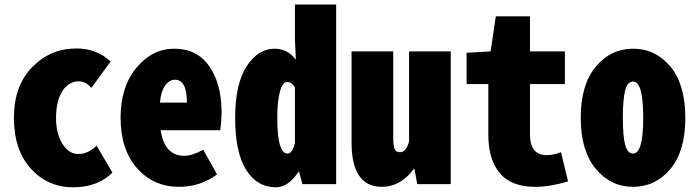

<svg xmlns="http://www.w3.org/2000/svg" viewBox="-20 -794 3000 828"><path d="M295.9 13.7Q185.5 13.7 112.8 -66.9Q40 -147.5 40 -286.1Q40 -423.8 118.7 -504.4Q197.3 -585 309.6 -585Q398.4 -585 457 -528.3L374 -415Q348.6 -443.4 321.3 -443.4Q275.4 -443.4 248.5 -400.4Q221.7 -357.4 221.7 -286.1Q221.7 -216.8 249.5 -173.3Q277.3 -129.9 317.4 -129.9Q360.4 -129.9 396.5 -166L464.8 -49.8Q401.4 13.7 295.9 13.7Z M751 11.7Q642.6 11.7 571.3 -68.4Q500 -148.4 500 -286.1Q500 -419.9 568.4 -502Q636.7 -584 731.4 -584Q830.1 -584 882.8 -507.8Q935.5 -431.6 935.5 -309.6Q935.5 -273.4 929.7 -232.4H672.9Q689.5 -122.1 774.4 -122.1Q809.6 -122.1 856.4 -148.4L916 -42Q844.7 11.7 751 11.7ZM669.9 -351.6H786.1Q786.1 -450.2 734.4 -450.2Q710 -450.2 691.9 -424.8Q673.8 -399.4 669.9 -351.6Z M1169.9 13.7Q1088.9 13.7 1041.5 -61.5Q994.1 -136.7 994.1 -286.1Q994.1 -431.6 1043.5 -507.8Q1092.8 -584 1164.1 -584Q1220.7 -584 1255.9 -536.1L1252 -622.1V-774.4H1429.7V0H1284.2L1269.5 -53.7H1267.6Q1223.6 13.7 1169.9 13.7ZM1219.7 -131.8Q1241.2 -131.8 1252 -177.7V-416Q1239.3 -440.4 1217.8 -440.4Q1207 -440.4 1198.2 -427.2Q1189.5 -414.1 1182.6 -377.9Q1175.8 -341.8 1175.8 -286.1Q1175.8 -131.8 1219.7 -131.8Z M1627 11.7Q1496.1 11.7 1496.1 -179.7V-572.3H1675.8V-202.1Q1675.8 -167 1681.6 -152.3Q1687.5 -137.7 1705.1 -137.7Q1731.4 -137.7 1744.1 -183.6V-572.3H1923.8V0H1779.3L1767.6 -64.5H1763.7Q1707 11.7 1627 11.7Z M2288.1 11.7Q2184.6 11.7 2135.3 -47.4Q2085.9 -106.4 2085.9 -211.9V-431.6H1992.2V-566.4L2095.7 -572.3L2118.2 -723.6H2265.6V-572.3H2416V-431.6H2265.6V-213.9Q2265.6 -125 2337.9 -125Q2365.2 -125 2399.4 -137.7L2429.7 -11.7Q2352.5 11.7 2288.1 11.7Z M2710 11.7Q2614.3 11.7 2549.3 -65.9Q2484.4 -143.6 2484.4 -286.1Q2484.4 -428.7 2549.3 -506.3Q2614.3 -584 2710 -584Q2806.6 -584 2871.1 -506.8Q2935.5 -429.7 2935.5 -286.1Q2935.5 -142.6 2871.1 -65.4Q2806.6 11.7 2710 11.7ZM2710 -131.8Q2753.9 -131.8 2753.9 -286.1Q2753.9 -442.4 2710 -442.4Q2686.5 -442.4 2676.3 -404.8Q2666 -367.2 2666 -286.1Q2666 -205.1 2676.3 -168.5Q2686.5 -131.8 2710 -131.8Z"/></svg>

Font: GenEi Gothic M Heavy
Style: Regular
Weight: 800
Designer: o_tamon (Modified); [Source Han Sans]
Ryoko NISHIZUKA  (kana & ideographs); Paul D. Hunt (Latin, Greek & Cyrillic); Wenl
Version: Version 1.1a;Original Version 1.004